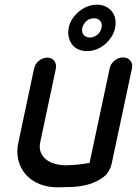

<svg xmlns="http://www.w3.org/2000/svg" viewBox="-20 -800 584 819"><path d="M393 -780Q414 -780 430 -772.5Q446 -765 457 -751.5Q468 -738 471.5 -720Q475 -702 471 -681Q467 -661 455.5 -643Q444 -625 427.5 -611Q411 -597 391.5 -589.5Q372 -582 351 -582Q331 -582 314 -589.5Q297 -597 287 -611Q277 -625 273 -643Q269 -661 273 -681Q277 -702 289 -720Q301 -738 317.5 -751.5Q334 -765 353.5 -772.5Q373 -780 393 -780ZM331 -681Q327 -663 336.5 -651.5Q346 -640 364 -640Q372 -640 380 -643Q388 -646 395.5 -652Q403 -658 407 -665.5Q411 -673 413 -681Q415 -689 414 -696.5Q413 -704 407.5 -710.5Q402 -717 395.5 -719.5Q389 -722 381 -722Q373 -722 364.5 -719.5Q356 -717 349 -710.5Q342 -704 337.5 -696.5Q333 -689 331 -681ZM448 -509Q452 -528 468.5 -541.5Q485 -555 505 -555Q525 -555 536 -541.5Q547 -528 543 -509L457 -105Q449 -66 421.5 -45Q394 -24 359 -14Q324 -4 287.5 -2.5Q251 -1 225 -1Q183 -1 148.5 -15Q114 -29 91 -54.5Q68 -80 58.5 -116Q49 -152 59 -195L125 -506Q129 -527 145.5 -540.5Q162 -554 182 -554Q201 -554 211.5 -540.5Q222 -527 218 -506L152 -195Q146 -169 154 -150Q162 -131 177.5 -119Q193 -107 215 -101Q237 -95 261 -95Q274 -95 289 -96Q304 -97 317.5 -98.5Q331 -100 343 -102Q355 -104 362 -105Z"/></svg>

Font: VDS
Style: Italic
Weight: 400
Designer: artmaker
Foundry: artmaker
Version: Version 1.000 2009 initial release